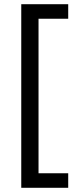

<svg xmlns="http://www.w3.org/2000/svg" viewBox="-20 -734 369 912"><path d="M163 89V-645H304V-714H81V158H304V89Z"/></svg>

Font: OpenSansMMV
Style: Regular
Weight: 400
Designer: Steve Matteson
Foundry: Ascender Corporation
Version: Version 4.000